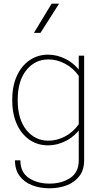

<svg xmlns="http://www.w3.org/2000/svg" viewBox="-20 -786 562 1044"><path d="M260.7 -766.1 164.6 -607.4H200.2L301.3 -766.1ZM249 237.8Q301.3 237.8 344 221.2Q386.7 204.6 412.1 170.9Q437.5 137.2 437.5 85.9V-483.4H408.2V85.9Q408.2 150.9 361.8 181.6Q315.4 212.4 249 212.4Q182.6 212.4 136.7 181.6Q90.8 150.9 90.8 85.9H61.5Q61.5 137.2 86.7 170.9Q111.8 204.6 154.5 221.2Q197.3 237.8 249 237.8ZM46.4 -242.2Q46.4 -166.5 71.5 -111.1Q96.7 -55.7 140.9 -25.6Q185.1 4.4 241.7 4.4Q292 4.4 340.1 -20.8Q388.2 -45.9 423.8 -96.2L408.2 -110.4Q377.4 -66.9 333.3 -43.9Q289.1 -21 244.1 -21Q169.9 -21 123 -79.8Q76.2 -138.7 76.2 -242.2Q76.2 -345.7 123 -404.3Q169.9 -462.9 244.1 -462.9Q289.1 -462.9 333.3 -439.9Q377.4 -417 408.2 -373.5L423.8 -387.7Q388.2 -438.5 340.1 -463.6Q292 -488.8 241.7 -488.8Q185.1 -488.8 140.9 -458.5Q96.7 -428.2 71.5 -373Q46.4 -317.9 46.4 -242.2Z"/></svg>

Font: Estedad-FD-VF Thin
Style: Regular
Weight: 100
Designer: Amin Abedi
Version: Version 5.0